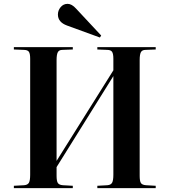

<svg xmlns="http://www.w3.org/2000/svg" viewBox="-20 -974 878 994"><path d="M497.1 -779.8 327.1 -841.8Q279.8 -858.9 279.8 -898.9Q279.8 -919.9 293.9 -937Q308.1 -954.1 330.1 -954.1Q351.6 -954.1 374 -929.2L503.9 -790ZM51.8 0V-12.2L105 -15.1Q123.5 -16.6 129.9 -28.3Q136.2 -40 136.2 -69.8V-669.9Q136.2 -696.3 129.4 -706.1Q122.6 -715.8 102.1 -715.8L51.8 -717.8V-730H356.9V-717.8L303.2 -715.8Q285.6 -715.8 279.3 -703.6Q272.9 -691.4 272.9 -663.1V-141.1L566.9 -609.9V-669.9Q566.9 -695.3 560.3 -705.6Q553.7 -715.8 534.2 -715.8L483.9 -717.8V-730H786.1V-717.8L733.9 -715.8Q715.8 -715.8 709.5 -703.9Q703.1 -691.9 703.1 -663.1V-64Q703.1 -36.6 709.5 -26.6Q715.8 -16.6 735.8 -15.1L786.1 -12.2V0H483.9V-12.2L536.1 -15.1Q554.2 -16.6 560.5 -28.3Q566.9 -40 566.9 -69.8V-580.1L272.9 -108.9V-64Q272.9 -36.6 279.5 -26.6Q286.1 -16.6 305.2 -15.1L356.9 -12.2V0Z"/></svg>

Font: Display Semibold
Style: Regular
Weight: 600
Designer: Latin by Veronika Burian and Jose Scaglione. Greek by Irene Vlachou. Cyrillic by Vera Evstafieva.
Foundry: TypeTogether
Version: Version 3.002